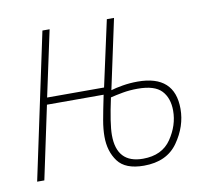

<svg xmlns="http://www.w3.org/2000/svg" viewBox="-65 -600 755 684"><g transform="rotate(-10 312.5 -258.5)"><path d="M566 -167Q566 -289 432 -289Q404 -289 377.5 -284.5Q351 -280 335 -275L389 -527H363L311 -289H105L156 -527H130L18 0H44L100 -264H305Q293 -206 287.5 -174.5Q282 -143 282 -116Q282 -63 309 -26.5Q336 10 403 10Q486 10 526 -47Q566 -104 566 -167ZM309 -117Q309 -158 329 -250Q349 -255 374 -259.5Q399 -264 428 -264Q489 -264 514 -237.5Q539 -211 539 -165Q539 -112 506 -63.5Q473 -15 404 -15Q309 -15 309 -117Z"/></g></svg>

Font: Noto Sans Display SemiCondensed Thin
Style: Italic
Weight: 250
Width: 4
Designer: Monotype Design team
Foundry: Monotype Imaging Inc.
Version: 1.000